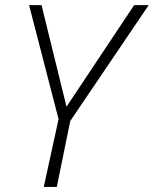

<svg xmlns="http://www.w3.org/2000/svg" viewBox="-20 -734 604 754"><path d="M506.8 -713.9H564L255.9 -258.8L203.1 0H151.9L210 -266.1L94.2 -713.9H143.1L241.2 -314.9Z"/></svg>

Font: Open Sans Hebrew Light
Style: Italic
Weight: 300
Italic angle: -12°
Foundry: Ascender Corporation, Yanek Iontef
Version: Version 2.001;PS 002.001;hotconv 1.0.70;makeotf.lib2.5.58329